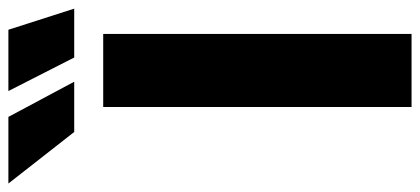

<svg xmlns="http://www.w3.org/2000/svg" viewBox="-413 -702 991 453"><g transform="rotate(-90 82.5 -475.5)"><path d="M229 -727.5H56.6V0H229ZM-2.4 -795.9H116.2L33.2 -951.2H-124ZM173.3 -795.9H288.6L238.8 -951.2H94.2Z"/></g></svg>

Font: Inter ExtraBold
Style: Regular
Weight: 800
Designer: Rasmus Andersson
Foundry: rsms
Version: Version 4.001;git-9221beed3